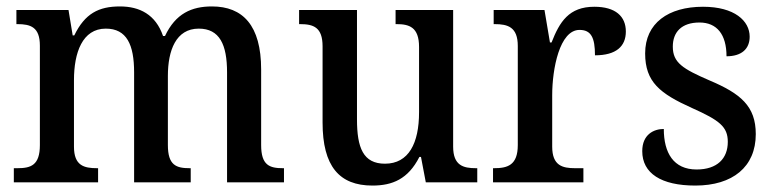

<svg xmlns="http://www.w3.org/2000/svg" viewBox="-20 -567 2407 597"><path d="M23 0H285V-44H282C241 -44 210 -52 210 -111V-318C210 -403 236 -478 309 -478C374 -478 397 -428 397 -342V0H573V-44H570C528 -44 502 -53 502 -116V-331C502 -410 527 -478 598 -478C663 -478 686 -428 686 -342V0H863V-44H860C818 -44 792 -53 792 -116V-351C792 -488 735 -547 639 -547C576 -547 526 -525 493 -455H487C464 -522 414 -547 353 -547C287 -547 244 -525 211 -457H206L193 -536H31V-492H34C75 -492 104 -483 104 -425V-116C104 -53 76 -44 34 -44H23Z M1138 10C1200 10 1249 -10 1284 -79H1289L1304 0H1464V-44H1460C1421 -44 1389 -52 1389 -111V-536H1210V-492H1213C1252 -492 1283 -483 1283 -421V-218C1283 -122 1251 -58 1177 -58C1109 -58 1090 -108 1090 -196V-536H910V-492H913C955 -492 983 -482 983 -423V-186C983 -50 1035 10 1138 10Z M1513 0H1794V-44H1768C1729 -44 1697 -52 1697 -111V-271C1697 -353 1720 -474 1782 -474C1818 -474 1830 -450 1830 -395C1896 -395 1926 -423 1926 -469C1926 -516 1894 -546 1828 -546C1749 -546 1720 -499 1695 -435H1690L1673 -536H1515V-492H1518C1559 -492 1590 -483 1590 -424V-116C1590 -53 1558 -44 1516 -44H1513Z M2142 10C2258 10 2330 -48 2330 -150C2330 -237 2283 -276 2186 -317C2103 -353 2072 -372 2072 -422C2072 -467 2099 -497 2155 -497C2209 -497 2239 -460 2239 -392C2286 -392 2311 -415 2311 -453C2311 -502 2264 -546 2166 -546C2058 -546 1986 -495 1986 -401C1986 -312 2032 -276 2132 -231C2217 -193 2243 -173 2243 -126C2243 -74 2210 -40 2146 -40C2074 -40 2044 -92 2044 -166C2013 -166 1977 -149 1977 -97C1977 -28 2036 10 2142 10Z"/></svg>

Font: Noto Serif Lao SemiCondensed Medium
Style: Regular
Weight: 500
Width: 4
Designer: Monotype Design Team
Foundry: Monotype Imaging Inc.
Version: Version 2.003